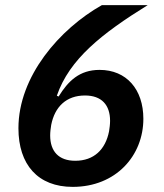

<svg xmlns="http://www.w3.org/2000/svg" viewBox="-20 -718 640 750"><path d="M264 12C433 12 540 -110 540 -254C540 -369 474 -445 369 -445C290 -445 246 -401 209 -341L202 -344C251 -487 378 -587 557 -698H378C213 -605 52 -420 52 -217C52 -75 128 12 264 12ZM274 -90C209 -90 176 -127 176 -189C176 -203 178 -217 180 -230C194 -301 239 -345 312 -345C377 -345 410 -308 410 -246C410 -232 408 -218 406 -205C392 -134 347 -90 274 -90Z"/></svg>

Font: Braiins Sans SemiBold
Style: Italic
Weight: 600
Italic angle: -11.31°
Designer: Mike Abbink, Paul van der Laan, Pieter van Rosmalen, Jiri Chlebus, Lubos Buracinsky
Foundry: Bold Monday, Sudetype
Version: Version 1.000;hotconv 1.0.109;makeotfexe 2.5.65596